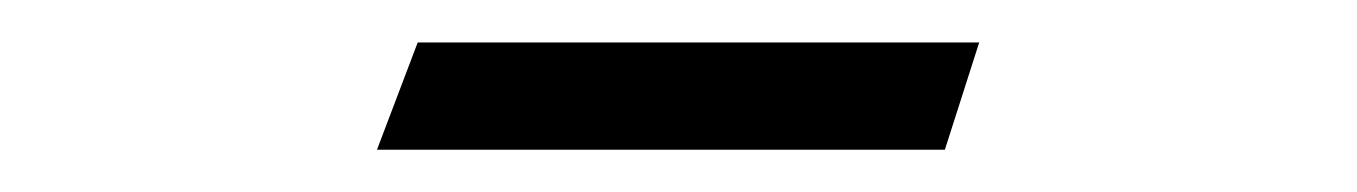

<svg xmlns="http://www.w3.org/2000/svg" viewBox="-20 -621 636 90"><path d="M422.9 -550.8H156.7L175.8 -601.1H439Z"/></svg>

Font: Aref Ruqaa
Style: Bold
Weight: 700
Designer: Abdullah Aref
Version: Version 1.002